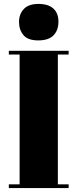

<svg xmlns="http://www.w3.org/2000/svg" viewBox="-20 -959 395 979"><path d="M25 -700H330V-681H275V-19H330V0H25V-19H80V-681H25ZM175 -753Q122 -753 99.5 -780Q77 -807 77 -847Q77 -887 101.5 -913Q126 -939 176 -939Q226 -939 252 -915.5Q278 -892 278 -848.5Q278 -805 253 -779Q228 -753 175 -753Z"/></svg>

Font: Abril Fatface
Style: Regular
Weight: 400
Designer: Veronika Burian, Jos Scaglione
Foundry: TypeTogether
Version: Version 1.001